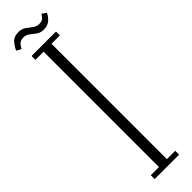

<svg xmlns="http://www.w3.org/2000/svg" viewBox="-283 -789 772 772"><g transform="rotate(-45 103.0 -403.0)"><path d="M33.5 0V-22H80V-678H33.5V-700H172.5V-678H125V-22H172.5V0ZM144 -740Q125 -740 112.8 -749Q100.5 -758 89.2 -767Q78 -776 62.5 -776Q45 -776 36 -765Q27 -754 25 -748L5 -758.5Q9.5 -771.5 23.5 -788.5Q37.5 -805.5 63.5 -805.5Q82.5 -805.5 95.2 -796.5Q108 -787.5 119.8 -778.2Q131.5 -769 147.5 -769Q163.5 -769 171 -777.5Q178.5 -786 181.5 -792L200 -779.5Q195.5 -767.5 181.8 -753.8Q168 -740 144 -740Z"/></g></svg>

Font: Imbue 50pt ExtraLight
Style: Regular
Weight: 200
Designer: Tyler Finck
Foundry: Etcetera Type Company
Version: Version 1.102; ttfautohint (v1.8.3)